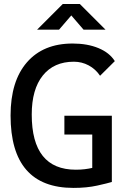

<svg xmlns="http://www.w3.org/2000/svg" viewBox="-20 -918 626 948"><path d="M342.8 9.8Q32.2 9.8 32.2 -347.7Q32.2 -517.1 112.8 -610.1Q193.4 -703.1 338.9 -703.1Q411.6 -703.1 466.3 -680.4Q521 -657.7 546.9 -616.2L474.1 -543.9Q451.7 -577.1 417.7 -595.2Q383.8 -613.3 344.7 -613.3Q246.1 -613.3 191.4 -545.2Q136.7 -477.1 136.7 -352.5Q136.7 -80.1 354.5 -80.1Q377.4 -80.1 397.7 -82.5Q418 -85 435.5 -88.9V-253.9H297.9V-346.7H532.2V-19.5Q511.7 -13.2 460.2 -1.7Q408.7 9.8 342.8 9.8ZM163.1 -771.5 290 -898.4H374L501 -771.5H392.6L332 -841.8L271.5 -771.5Z"/></svg>

Font: CaskaydiaMono NF
Style: Regular
Weight: 400
Designer: Aaron Bell
Foundry: Saja Typeworks
Version: Version 2111.001; ttfautohint (v1.8.4);Nerd Fonts 3.1.1